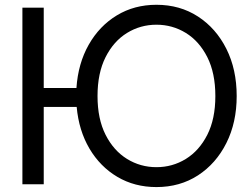

<svg xmlns="http://www.w3.org/2000/svg" viewBox="-20 -759 1039 791"><path d="M160.2 -727.5V-396.5H294.9Q301.8 -497.6 345.5 -574.7Q389.2 -651.9 461.2 -695.6Q533.2 -739.3 624.5 -739.3Q721.2 -739.3 795.7 -690.9Q870.1 -642.6 912.6 -557.9Q955.1 -473.1 955.1 -363.3Q955.1 -254.4 912.6 -169.7Q870.1 -85 795.7 -36.6Q721.2 11.7 624.5 11.7Q534.7 11.7 463.6 -30.3Q392.6 -72.3 348.6 -146.7Q304.7 -221.2 295.9 -318.4H160.2V0H72.3V-727.5ZM624.5 -70.3Q690.4 -70.3 745.6 -104.2Q800.8 -138.2 834 -203.6Q867.2 -269 867.2 -363.3Q867.2 -458 834 -523.7Q800.8 -589.4 745.6 -623.3Q690.4 -657.2 624.5 -657.2Q558.6 -657.2 503.4 -623.3Q448.2 -589.4 415 -523.7Q381.8 -458 381.8 -363.3Q381.8 -269 415 -203.6Q448.2 -138.2 503.4 -104.2Q558.6 -70.3 624.5 -70.3Z"/></svg>

Font: Inter Display
Style: Regular
Weight: 400
Designer: Rasmus Andersson
Foundry: rsms
Version: Version 4.000;git-37864ae